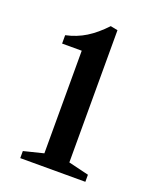

<svg xmlns="http://www.w3.org/2000/svg" viewBox="-103 -978 500 625"><g transform="rotate(20 147.0 -665.0)"><path d="M43 -412.5V-437L111.5 -454V-809.5H43.5V-838.5Q81 -846.5 111.8 -865.5Q142.5 -884.5 173 -917L198 -912V-454L268.5 -437V-412.5Z"/></g></svg>

Font: Libre Caslon Condensed Medium
Style: Regular
Weight: 500
Designer: Pablo Impallari, Rodrigo Fuenzalida, Katja Schimmel, Ertekin Erdin
Foundry: Pablo Impallari, Rodrigo Fuenzalida
Version: Version 2.000; ttfautohint (v1.8.4.7-5d5b);gftools[0.9.33]